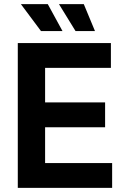

<svg xmlns="http://www.w3.org/2000/svg" viewBox="-20 -908 594 928"><path d="M66 0V-700H516V-580H198V-413H488V-293H198V-120H522V0ZM178 -758 81 -888H211L282 -758ZM345 -758 265 -888H385L439 -758Z"/></svg>

Font: Space Grotesk Light
Style: Bold
Weight: 700
Version: Version 2.000